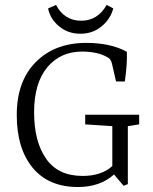

<svg xmlns="http://www.w3.org/2000/svg" viewBox="-20 -750 619 778"><path d="M412.1 -730 439 -715.8Q427.7 -672.9 391.6 -643.1Q355.5 -613.3 305.7 -613.3Q255.4 -613.3 219.2 -643.6Q183.1 -673.8 174.8 -715.8L207 -730Q241.2 -666 308.6 -666Q376 -666 412.1 -730ZM295.9 7.8Q176.8 7.8 112.3 -70.3Q47.9 -148.4 47.9 -284.2Q47.9 -420.9 125 -498.5Q202.1 -576.2 329.1 -576.2Q429.2 -576.2 494.1 -540Q496.1 -491.2 485.8 -419.9H450.2L434.1 -490.2Q430.2 -511.2 415 -518.1Q376 -541 312 -541Q225.1 -541 171.4 -477.1Q118.2 -413.1 118.2 -294.9Q118.2 -176.8 166.5 -107.4Q214.8 -37.1 314.9 -37.1Q391.1 -37.1 435.1 -77.1V-238.8L325.2 -246.1V-285.2H543.9V-246.1L498 -238.8V-3.9L481 2.9L441.9 -43Q385.7 7.8 295.9 7.8Z"/></svg>

Font: Yrsa-Light
Style: Regular
Weight: 300
Designer: Anna Giedrys (Yrsa+Rasa design), David Brezina (Yrsa art-direction, Rasa art-direction, design)
Foundry: Rosetta Type Foundry
Version: Version 1.001;PS 1.1;hotconv 1.0.88;makeotf.lib2.5.647800